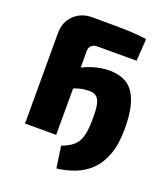

<svg xmlns="http://www.w3.org/2000/svg" viewBox="-156 -799 935 1083"><g transform="rotate(20 311.5 -257.5)"><path d="M311 178 292 48Q328 34 351 17.5Q374 1 386 -22.5Q398 -46 403 -79.5Q408 -113 408 -162Q408 -204 404 -230Q400 -256 391 -270.5Q382 -285 368 -291Q354 -297 334 -297Q320 -297 299.5 -294Q279 -291 256 -283Q233 -275 207 -260L203 -376Q244 -409 299.5 -426.5Q355 -444 403 -444Q451 -444 487.5 -429Q524 -414 548 -381Q572 -348 584.5 -295Q597 -242 597 -165Q597 -71 573.5 -8Q550 55 510 93.5Q470 132 418.5 151.5Q367 171 311 178ZM211 -693Q293 -693 379.5 -692Q466 -691 537 -681L528 -548H293Q271 -548 258 -536.5Q245 -525 245 -504V0H58V-542Q58 -610 101 -651.5Q144 -693 211 -693Z"/></g></svg>

Font: Exo 2 ExtraBold
Style: Regular
Weight: 800
Designer: Natanael Gama
Foundry: Natanael Gama
Version: Version 2.010